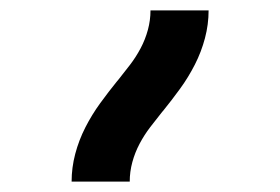

<svg xmlns="http://www.w3.org/2000/svg" viewBox="-20 -792 540 370"><path d="M118 -442Q118 -469 125 -495.5Q132 -522 144.5 -546.5Q157 -571 173 -593Q189 -615 206 -636L207 -637Q219 -652 230.5 -667Q242 -682 251 -699Q260 -716 265 -734.5Q270 -753 270 -772H382Q382 -745 375 -718.5Q368 -692 355.5 -667.5Q343 -643 327 -621Q311 -599 294 -578L293 -577Q281 -562 269.5 -547Q258 -532 249 -515Q240 -498 235 -479.5Q230 -461 230 -442Z"/></svg>

Font: Iosevka Heavy
Style: Regular
Weight: 900
Monospace: yes
Designer: Belleve Invis
Foundry: Belleve Invis
Version: Version 32.5.0; ttfautohint (v1.8.4)